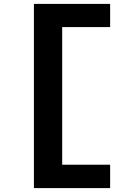

<svg xmlns="http://www.w3.org/2000/svg" viewBox="-20 -817 654 985"><path d="M545 148H154V-797H545V-678H299V28H545Z"/></svg>

Font: Intel One Mono
Style: Bold
Weight: 700
Monospace: yes
Designer: Fred Shallcrass
Foundry: Frere-Jones Type LLC
Version: Version 1.400;hotconv 1.1.0;makeotfexe 2.6.0;FJTRelease1.4